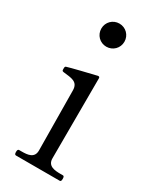

<svg xmlns="http://www.w3.org/2000/svg" viewBox="-190 -792 697 850"><g transform="rotate(30 158.5 -367.5)"><path d="M155 -617C188 -617 214 -643 214 -676C214 -709 188 -735 155 -735C122 -735 96 -709 96 -676C96 -643 122 -617 155 -617ZM274 0C279 0 281 -5 281 -14C281 -23 279 -28 274 -28H261C231 -28 196 -31 196 -70L197 -480C197 -485 194 -488 188 -487C158 -480 59 -456 45 -451C40 -449 40 -445 40 -437C40 -429 40 -426 49 -425C90 -420 124 -420 124 -375L127 -70C127 -31 93 -28 63 -28H50C44 -28 42 -23 42 -14C42 -5 44 0 50 0Z"/></g></svg>

Font: Shippori Mincho OTF
Style: Regular
Weight: 400
Designer: FONTDASU
Foundry: FONTDASU / Google Inc. / but / Adobe
Version: Version 3.300;hotconv 1.0.109;makeotfexe 2.5.65596